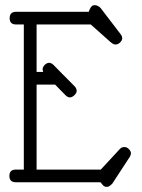

<svg xmlns="http://www.w3.org/2000/svg" viewBox="-20 -711 553 748"><path d="M333.5 -615.7 413.6 -544.4 414.1 -544.9C418.9 -540 424.3 -537.6 430.2 -537.6C433.4 -537.6 436.6 -538.3 439.7 -539.8C442.8 -541.3 445.6 -543.2 448 -545.7C450.4 -548.1 452.4 -550.7 453.9 -553.5C455.3 -556.2 456.1 -558.9 456.1 -561.5C456.1 -567.4 453.9 -572.9 449.7 -578.1L371.6 -680.2C369 -683.1 365.6 -685.6 361.3 -687.7C357.1 -689.9 353 -690.9 349.1 -690.9C344.2 -690.9 340.3 -689.5 337.2 -686.5C334.1 -683.6 331.4 -679.4 329.1 -673.8L325.7 -665H42.5C25.9 -665 17.6 -656.7 17.6 -640.1C17.6 -623.9 25.9 -615.7 42.5 -615.7H72.8V-50.3H41.5C24.9 -50.3 16.6 -42.2 16.6 -25.9C16.6 -9.3 24.9 -1 41.5 -1H371.6L377.4 6.3C383 13.8 389 17.4 395.5 17.1C399.4 17.1 402.9 16.1 406 14.2C409.1 12.2 412.9 9 417.5 4.4L485.4 -99.6C488.6 -104.8 490.2 -109.5 490.2 -113.8C490.2 -118.7 487.7 -123.9 482.7 -129.6C477.6 -135.3 471.4 -138.2 463.9 -138.2C457 -138.2 451.2 -135.4 446.3 -129.9L372.6 -50.3H122.6V-381.3H194.8L234.9 -340.3C240.7 -334.5 246.6 -331.5 252.4 -331.5C255.4 -331.5 258.4 -332.4 261.5 -334C264.6 -335.6 267.4 -337.7 270 -340.3C272.6 -342.9 274.7 -345.7 276.4 -348.6C278 -351.6 278.8 -354.5 278.8 -357.4C278.5 -360.4 277.8 -363.3 276.6 -366.2C275.5 -369.1 273.4 -372.1 270.5 -375L224.1 -421.9C222.5 -422.2 221.5 -423.2 221.2 -424.8L189 -457.5C183.1 -463.4 177.2 -466.3 171.4 -466.3C168.8 -466.3 166 -465.7 163.1 -464.4C160.2 -463.1 157.5 -461.3 155 -459C152.6 -456.7 150.5 -454 148.7 -450.9C146.9 -447.8 146 -444.7 146 -441.4C146 -439.1 146.8 -435.5 148.4 -430.7H122.6V-615.7Z"/></svg>

Font: Nathan
Style: Regular
Weight: 400
Designer: Peter Wiegel
Foundry: Peter Wiegel
Version: Version 1.001 2009